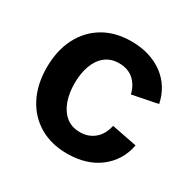

<svg xmlns="http://www.w3.org/2000/svg" viewBox="-129 -689 843 835"><g transform="rotate(30 292.5 -271.5)"><path d="M305.2 10.7Q224.6 10.7 165.3 -24.4Q106 -59.6 73.7 -123Q41.5 -186.5 41.5 -270.5Q41.5 -355 73.7 -418.7Q106 -482.4 165.3 -517.6Q224.6 -552.7 305.2 -552.7Q352.5 -552.7 392.6 -540.5Q432.6 -528.3 463.9 -505.4Q495.1 -482.4 515.6 -450Q536.1 -417.5 544.4 -376.5L417 -351.1Q412.1 -372.6 402.3 -389.4Q392.6 -406.2 378.7 -418.5Q364.7 -430.7 346.7 -437Q328.6 -443.4 306.6 -443.4Q264.6 -443.4 236.8 -421.1Q209 -398.9 194.8 -360.1Q180.7 -321.3 180.7 -271Q180.7 -221.2 194.8 -182.4Q209 -143.6 236.8 -120.8Q264.6 -98.1 306.6 -98.1Q329.1 -98.1 347.4 -105Q365.7 -111.8 380.1 -124.3Q394.5 -136.7 404.1 -154.5Q413.6 -172.4 418.5 -194.3L545.4 -169.4Q537.6 -127.4 516.8 -94.2Q496.1 -61 464.8 -37.4Q433.6 -13.7 393.1 -1.5Q352.5 10.7 305.2 10.7Z"/></g></svg>

Font: Inter Cardless
Style: Bold
Weight: 700
Designer: Rasmus Andersson
Foundry: rsms
Version: Version 4.001;git-9221beed3